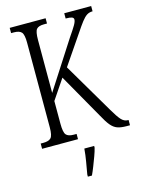

<svg xmlns="http://www.w3.org/2000/svg" viewBox="-136 -794 823 1095"><g transform="rotate(-15 275.5 -246.5)"><path d="M32 0V-31H48Q79 -31 92.5 -44.5Q106 -58 106 -107V-607Q106 -655 93 -669Q80 -683 49 -683H32V-714H244V-683H226Q194 -683 182 -669Q170 -655 170 -605V-293L349 -571Q378 -613 389.5 -633Q401 -653 401 -665Q401 -675 390 -679Q379 -683 354 -683V-714H513V-683Q493 -683 478.5 -673.5Q464 -664 447.5 -642.5Q431 -621 407 -585L289 -412L464 -115Q490 -70 507.5 -50.5Q525 -31 547 -31H551V0H531Q498 0 477 -7.5Q456 -15 438.5 -36Q421 -57 399 -98L249 -362L170 -245V-111Q170 -60 182.5 -45.5Q195 -31 227 -31H244V0ZM243 208Q249 173 255.5 136Q262 99 265 61H323V71Q318 92 308 119Q298 146 287.5 173Q277 200 267 221H243Z"/></g></svg>

Font: Noto Serif Sinhala ExtraCondensed Light
Style: Regular
Weight: 300
Width: 2
Designer: Jelle Bosma - Monotype Design Team
Foundry: Monotype Imaging Inc.
Version: Version 2.007; ttfautohint (v1.8.4.7-5d5b)